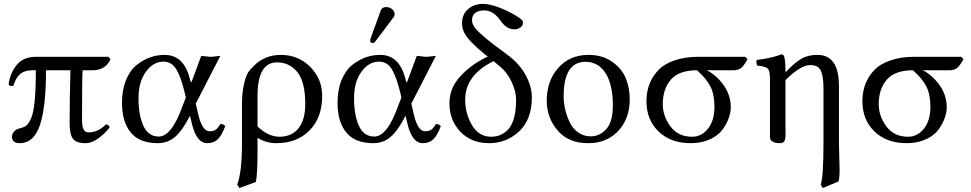

<svg xmlns="http://www.w3.org/2000/svg" viewBox="-20 -718 4936 976"><path d="M530.8 -429.2 542 -417Q516.1 -360.8 450.2 -360.8H399.9Q397 -324.7 397 -106Q397 -44.9 429.2 -44.9Q478 -44.9 519 -85.9Q533.2 -85 537.1 -69.8Q515.1 -41 481 -15.6Q446.8 9.8 415 9.8Q368.2 9.8 351.1 -12.2Q334 -34.2 334 -91.8Q334 -208 337.9 -360.8H213.9Q213.9 -173.8 182.9 -82Q151.9 9.8 80.1 9.8Q41 9.8 41 -23.9Q41 -38.1 52 -50Q63 -62 82 -65.9Q102.1 -70.8 113 -78.9Q124 -86.9 137 -114Q149.9 -141.1 156 -202.1Q162.1 -263.2 162.1 -360.8H144Q106 -360.8 83.5 -342.5Q61 -324.2 47.9 -282.2Q40 -279.3 32.5 -281.7Q24.9 -284.2 23.9 -290Q30.8 -345.2 64.5 -387.2Q98.1 -429.2 162.1 -429.2Z M975.1 -190.9 988.8 -132.8Q1008.8 -50.8 1044.9 -50.8Q1064 -50.8 1075.9 -58.3Q1087.9 -65.9 1100.1 -87.9Q1116.2 -87.9 1125 -77.1Q1107.9 -30.3 1087.4 -10.3Q1066.9 9.8 1033.7 9.8Q978.5 9.8 955.1 -90.8L945.8 -129.9Q907.7 -54.7 870.4 -22.5Q833 9.8 781.7 9.8Q689 9.8 644.5 -44.7Q600.1 -99.1 600.1 -195.8Q600.1 -261.7 620.6 -311.3Q641.1 -360.8 674.6 -387.5Q708 -414.1 743.4 -426.5Q778.8 -439 815.9 -439Q843.3 -439 864.7 -430.2Q886.2 -421.4 902.3 -404.1Q918.5 -386.7 929.7 -362.1Q940.9 -337.4 948.7 -304.2Q951.2 -294.4 954.1 -302.7Q954.6 -303.7 955.6 -306.2L1002.9 -434.1Q1009.8 -434.1 1026.4 -431.6Q1043 -429.2 1051 -429.2Q1059.1 -429.2 1076.4 -431.6Q1093.8 -434.1 1100.1 -434.1ZM924.8 -222.2 919.9 -243.2Q900.9 -324.2 877 -364.5Q853 -404.8 811 -404.8Q759.3 -404.8 721.7 -353.3Q684.1 -301.8 684.1 -219.2Q684.1 -132.3 709 -78.1Q733.9 -23.9 787.1 -23.9Q853 -23.9 908.7 -181.2Z M1280.8 207 1196.8 237.8 1186 220.2Q1210 157.2 1210 9.8V-184.1Q1210 -248 1220.5 -291.5Q1231 -335 1241.5 -350.1Q1252 -365.2 1270 -382.8Q1325.2 -439 1407.7 -439Q1496.6 -439 1557.1 -377.9Q1617.7 -316.9 1617.7 -231Q1617.7 -119.1 1553.2 -54.7Q1488.8 9.8 1385.7 9.8Q1332.5 9.8 1289.1 -17.1V61Q1288.6 167 1280.8 207ZM1531.7 -189Q1531.7 -300.8 1492.2 -350.8Q1452.6 -400.9 1387.7 -400.9Q1288.6 -400.9 1289.1 -228V-75.2Q1343.3 -23.4 1399.9 -22.9Q1462.9 -22.9 1497.3 -65.9Q1531.7 -108.9 1531.7 -189Z M1943.8 -682.1Q1960 -682.1 1972.9 -671.6Q1985.8 -661.1 1985.8 -647Q1985.8 -635.7 1979.5 -628.9L1887.7 -506.8Q1881.8 -499 1875.5 -499Q1861.3 -499 1861.8 -512.2Q1861.8 -516.1 1863.8 -522L1915.5 -665Q1921.9 -682.1 1943.8 -682.1ZM2070.8 -190.9 2084.5 -132.8Q2104.5 -50.8 2140.6 -50.8Q2159.7 -50.8 2171.6 -58.3Q2183.6 -65.9 2195.8 -87.9Q2211.9 -87.9 2220.7 -77.1Q2203.6 -30.3 2183.1 -10.3Q2162.6 9.8 2129.4 9.8Q2074.2 9.8 2050.8 -90.8L2041.5 -129.9Q2003.4 -54.7 1966.1 -22.5Q1928.7 9.8 1877.4 9.8Q1784.7 9.8 1740.2 -44.7Q1695.8 -99.1 1695.8 -195.8Q1695.8 -261.7 1716.3 -311.3Q1736.8 -360.8 1770.3 -387.5Q1803.7 -414.1 1839.1 -426.5Q1874.5 -439 1911.6 -439Q1939 -439 1960.4 -430.2Q1981.9 -421.4 1998 -404.1Q2014.2 -386.7 2025.4 -362.1Q2036.6 -337.4 2044.4 -304.2Q2046.9 -294.4 2049.8 -302.7Q2050.3 -303.7 2051.3 -306.2L2098.6 -434.1Q2105.5 -434.1 2122.1 -431.6Q2138.7 -429.2 2146.7 -429.2Q2154.8 -429.2 2172.1 -431.6Q2189.5 -434.1 2195.8 -434.1ZM2020.5 -222.2 2015.6 -243.2Q1996.6 -324.2 1972.7 -364.5Q1948.7 -404.8 1906.7 -404.8Q1855 -404.8 1817.4 -353.3Q1779.8 -301.8 1779.8 -219.2Q1779.8 -132.3 1804.7 -78.1Q1829.6 -23.9 1882.8 -23.9Q1948.7 -23.9 2004.4 -181.2Z M2459.5 -430.2 2444.3 -441.9Q2380.4 -495.1 2354.5 -528.6Q2328.6 -562 2328.6 -600.1Q2328.6 -645 2359.1 -671.6Q2389.6 -698.2 2435.5 -698.2Q2482.4 -698.2 2561.5 -661.1Q2638.7 -622.1 2638.7 -605Q2638.7 -585.9 2624 -577.4Q2609.4 -568.8 2594.7 -568.8Q2554.7 -568.8 2524.4 -612.8Q2488.3 -664.6 2443.4 -665Q2379.4 -665 2379.4 -613.8Q2379.4 -591.8 2403.6 -565.9Q2427.7 -540 2487.3 -493.2L2558.6 -439.9Q2614.7 -399.9 2648.4 -342.8Q2683.6 -281.7 2683.6 -224.1Q2683.6 -110.4 2619.1 -50.3Q2554.7 9.8 2466.3 9.8Q2375.5 9.8 2320.1 -48.6Q2264.6 -106.9 2264.6 -192.9Q2264.6 -272 2323 -333.5Q2381.3 -395 2459.5 -430.2ZM2488.8 -407.2Q2344.7 -336.4 2344.7 -210.9Q2344.7 -141.1 2379.2 -82Q2413.6 -22.9 2477.5 -22.9Q2499.5 -22.9 2519 -30Q2538.6 -37.1 2559.1 -55.7Q2579.6 -74.2 2591.6 -114Q2603.5 -153.8 2603.5 -211.9Q2603.5 -252.9 2580.6 -302Q2557.6 -351.1 2520.5 -380.9Z M2759.3 -205.1Q2759.3 -304.2 2814.5 -369.1Q2874 -439 2971.2 -439Q3043 -439 3092.5 -403.6Q3142.1 -368.2 3161.6 -319.1Q3181.2 -270 3181.2 -213.9Q3181.2 -109.4 3116.2 -45.9Q3059.1 10.3 2969.2 9.8Q2869.1 9.8 2814.2 -55.2Q2759.3 -120.1 2759.3 -205.1ZM2956.1 -403.8Q2845.2 -403.8 2845.2 -228Q2845.2 -195.8 2852.8 -162.8Q2860.4 -129.9 2875.2 -97.9Q2890.1 -65.9 2918.2 -45.4Q2946.3 -24.9 2983.4 -24.9Q3027.3 -24.9 3061.3 -61Q3095.2 -97.2 3095.2 -182.1Q3095.2 -289.1 3058.1 -346.4Q3021 -403.8 2956.1 -403.8Z M3709 -360.8H3573.2Q3623 -335 3658.9 -284.4Q3694.8 -233.9 3694.8 -171.9Q3694.8 -147.9 3684.8 -118.9Q3674.8 -89.8 3653.3 -59.8Q3631.8 -29.8 3589.4 -10Q3546.9 9.8 3491.2 9.8Q3389.2 9.8 3327.6 -49.6Q3266.1 -108.9 3266.1 -204.1Q3266.1 -301.3 3331.1 -366.2Q3358.9 -394 3410.9 -411.6Q3462.9 -429.2 3527.8 -429.2H3769L3779.8 -417Q3764.6 -388.2 3749.8 -374.5Q3734.9 -360.8 3709 -360.8ZM3498 -22.9Q3546.9 -22.9 3579.3 -64.5Q3611.8 -106 3611.8 -174.8Q3611.8 -238.8 3590.8 -279.3Q3569.8 -319.8 3522.9 -360.8Q3432.1 -360.8 3390.6 -313.5Q3349.1 -266.1 3349.1 -188Q3349.1 -127.9 3388.2 -75.4Q3427.2 -22.9 3498 -22.9Z M3972.7 -357.9Q3973.6 -351.6 3975.1 -352.1Q3995.6 -374 4009.8 -386.7Q4023.9 -399.4 4043.9 -413.1Q4064 -426.8 4086.4 -432.9Q4108.9 -439 4135.7 -439Q4244.6 -439 4244.6 -280.8V5.9Q4244.6 32.7 4246.3 79.3Q4248 126 4248 144Q4248 184.1 4242.7 204.1L4162.6 237.8L4151.9 220.2Q4166 183.1 4166 5.9V-269Q4166 -327.1 4153.3 -357.2Q4140.6 -387.2 4098.6 -387.2Q4049.3 -387.2 3972.7 -310.5V-71.8Q3972.7 -66.9 3973.1 -50Q3973.6 -33.2 3973.1 -26.1Q3972.7 -19 3970.2 -8.5Q3967.8 2 3961.2 5.9Q3954.6 9.8 3943.8 9.8Q3899.9 9.8 3894 -17.1V-71.8V-316.9Q3894 -358.9 3882.3 -369.9Q3870.6 -380.9 3828.6 -384.8Q3822.8 -401.9 3826.7 -413.1Q3904.8 -422.9 3952.6 -441.9Q3960.4 -441.9 3964.8 -434.1Q3972.7 -416 3972.7 -357.9Z M4806.6 -360.8H4670.9Q4720.7 -335 4756.6 -284.4Q4792.5 -233.9 4792.5 -171.9Q4792.5 -147.9 4782.5 -118.9Q4772.5 -89.8 4751 -59.8Q4729.5 -29.8 4687 -10Q4644.5 9.8 4588.9 9.8Q4486.8 9.8 4425.3 -49.6Q4363.8 -108.9 4363.8 -204.1Q4363.8 -301.3 4428.7 -366.2Q4456.5 -394 4508.5 -411.6Q4560.5 -429.2 4625.5 -429.2H4866.7L4877.4 -417Q4862.3 -388.2 4847.4 -374.5Q4832.5 -360.8 4806.6 -360.8ZM4595.7 -22.9Q4644.5 -22.9 4677 -64.5Q4709.5 -106 4709.5 -174.8Q4709.5 -238.8 4688.5 -279.3Q4667.5 -319.8 4620.6 -360.8Q4529.8 -360.8 4488.3 -313.5Q4446.8 -266.1 4446.8 -188Q4446.8 -127.9 4485.8 -75.4Q4524.9 -22.9 4595.7 -22.9Z"/></svg>

Font: Linux Libertine Capitals
Style: Small Caps
Weight: 400
Designer: Philipp H. Poll
Foundry: Philipp H. Poll
Version: Version 5.1.3